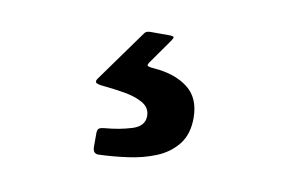

<svg xmlns="http://www.w3.org/2000/svg" viewBox="-43 -71 586 400"><g transform="rotate(10 250.0 129.5)"><path d="M172.5 250V221.5Q172.5 213 176.5 210.8Q180.5 208.5 188 208Q218.5 205.5 244.5 197.5Q270.5 189.5 270.5 168Q270.5 150.5 254.8 141.2Q239 132 215.8 128Q192.5 124 170 122Q155.5 120.5 153.5 117.2Q151.5 114 156.5 107.5L234.5 -1Q238 -6 247 -6H284Q295.5 -6 296.2 -4Q297 -2 293 4L258.5 53Q252 61.5 253.2 64Q254.5 66.5 268 67.5Q312.5 71 339.5 92Q366.5 113 366.5 155Q366.5 189.5 349.5 211Q332.5 232.5 305 243.8Q277.5 255 246 259.2Q214.5 263.5 185 264.5Q172.5 265 172.5 250Z"/></g></svg>

Font: Besley* Narrow
Style: Bold
Weight: 700
Width: 4
Designer: Owen Earl
Foundry: indestructible type*
Version: Version 3.000; ttfautohint (v1.8.3)